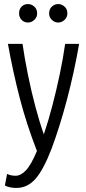

<svg xmlns="http://www.w3.org/2000/svg" viewBox="-20 -738 426 946"><path d="M61 188Q42 188 27.5 184.5Q13 181 4 176L15 119Q25 124 36 126Q47 128 57 128Q82 128 107.5 101.5Q133 75 162 6Q111 -125 77.5 -254Q44 -383 19 -522H91Q101 -452 117.5 -370.5Q134 -289 154.5 -212Q175 -135 196 -76Q218 -141 238 -217.5Q258 -294 274.5 -372.5Q291 -451 301 -522H370Q345 -380 310 -247.5Q275 -115 234 -5Q194 99 154.5 143.5Q115 188 61 188ZM267 -627Q249 -627 235.5 -640Q222 -653 222 -672Q222 -693 235.5 -705.5Q249 -718 267 -718Q284 -718 298 -705.5Q312 -693 312 -672Q312 -653 298 -640Q284 -627 267 -627ZM118 -627Q99 -627 86.5 -640Q74 -653 74 -672Q74 -693 86.5 -705.5Q99 -718 118 -718Q135 -718 149 -705.5Q163 -693 163 -672Q163 -653 149 -640Q135 -627 118 -627Z"/></svg>

Font: Ubuntu Sans Condensed
Style: Regular
Weight: 400
Width: 3
Designer: Dalton Maag Ltd
Foundry: Dalton Maag Ltd
Version: Version 1.006; ttfautohint (v1.8.4.7-5d5b)